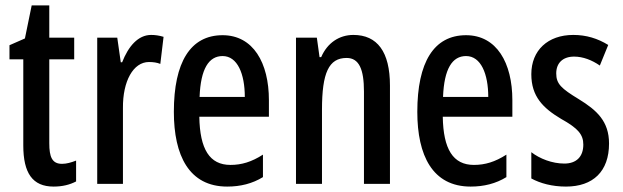

<svg xmlns="http://www.w3.org/2000/svg" viewBox="-20 -679 2299 709"><path d="M209 -74C172 -74 162 -100 162 -150V-460H254V-540H162V-659H97L72 -537L15 -512V-460H66V-142C66 -40 100 10 178 10C211 10 238 3 261 -9V-86C243 -79 226 -74 209 -74Z M538 -550C490 -550 454 -508 431 -449H426L413 -540H339V0H434V-280C433 -379 472 -450 530 -450C546 -450 560 -448 572 -443L584 -543C567 -548 553 -550 538 -550Z M802 -549C683 -549 622 -449 622 -266C622 -105 678 10 819 10C868 10 912 -1 951 -25V-108C909 -81 872 -70 831 -70C754 -70 718 -128 716 -248H973V-309C973 -447 915 -549 802 -549ZM802 -472C857 -472 884 -406 884 -321H717C721 -425 751 -472 802 -472Z M1285 -550C1233 -550 1189 -521 1166 -468H1160L1150 -540H1073V0H1169V-274C1169 -410 1194 -465 1260 -465C1306 -465 1324 -423 1324 -341V0H1420V-363C1420 -488 1373 -550 1285 -550Z M1701 -549C1582 -549 1521 -449 1521 -266C1521 -105 1577 10 1718 10C1767 10 1811 -1 1850 -25V-108C1808 -81 1771 -70 1730 -70C1653 -70 1617 -128 1615 -248H1872V-309C1872 -447 1814 -549 1701 -549ZM1701 -472C1756 -472 1783 -406 1783 -321H1616C1620 -425 1650 -472 1701 -472Z M2229 -149C2229 -231 2184 -272 2117 -313C2053 -352 2034 -369 2034 -408C2034 -446 2058 -470 2100 -470C2133 -470 2166 -457 2195 -437L2226 -513C2187 -537 2145 -550 2097 -550C2003 -550 1942 -493 1942 -405C1942 -323 1985 -280 2052 -240C2115 -205 2134 -182 2134 -145C2134 -100 2108 -75 2064 -75C2019 -75 1973 -93 1942 -117V-20C1975 -2 2019 10 2070 10C2170 10 2229 -46 2229 -149Z"/></svg>

Font: Noto Sans Myanmar ExtraCondensed Medium
Style: Regular
Weight: 500
Width: 2
Designer: Monotype Design Team
Foundry: Monotype Imaging Inc.
Version: Version 2.107